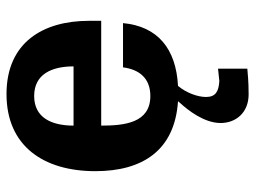

<svg xmlns="http://www.w3.org/2000/svg" viewBox="-117 -437 784 590"><g transform="rotate(-90 275.0 -142.0)"><path d="M184 -308C184 -375 208 -429 275 -429C342 -429 366 -375 366 -308ZM359 136 321 140C288 138 272 128 272 99C272 73 285 38 306 13C420 7 489 -49 499 -156H363C357 -108 331 -72 275 -72C192 -72 184 -152 184 -223H506V-261C506 -401 440 -514 281 -514C121 -514 44 -400 44 -241C44 -97 107 3 259 13L253 20C232 43 192 93 192 144C192 191 224 230 280 230C292 230 318 230 359 226Z"/></g></svg>

Font: Perun
Style: Bold
Weight: 700
Foundry: Copyright (c) Stefan Peev, Context Ltd, 2016
Version: Version 1.089